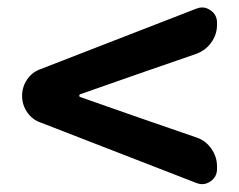

<svg xmlns="http://www.w3.org/2000/svg" viewBox="-20 -628 629 505"><path d="M550.8 -183.6Q550.8 -163.1 534.2 -151.4Q523.4 -143.6 511.7 -143.6Q504.9 -143.6 497.1 -146.5L86.9 -305.7Q64.5 -313.5 51.3 -333Q38.1 -352.5 38.1 -376Q38.1 -399.4 51.3 -418.9Q64.5 -438.5 86.9 -446.3L497.1 -605.5Q504.9 -608.4 511.7 -608.4Q523.4 -608.4 534.2 -600.6Q550.8 -588.9 550.8 -568.4V-562.5Q550.8 -537.1 535.6 -516.1Q520.5 -495.1 496.1 -486.3L340.8 -432.6L190.4 -379.9Q188.5 -378.9 188.5 -376.5Q188.5 -374 190.4 -373L340.8 -320.3L496.1 -266.6Q520.5 -258.8 535.6 -237.3Q550.8 -215.8 550.8 -190.4Z"/></svg>

Font: Gen Jyuu Gothic Bold
Style: Bold
Weight: 700
Designer: [Source Han Sans]
Ryoko NISHIZUKA  (kana & ideographs); Paul D. Hunt (Latin, Greek & Cyrillic); Wenlong ZHANG  (bopomofo
Version: Version 1.002.20150607